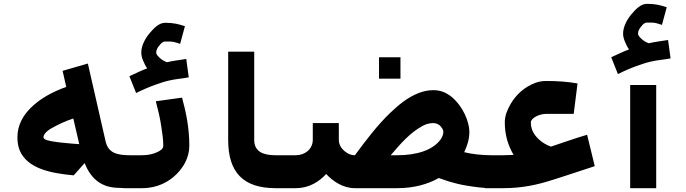

<svg xmlns="http://www.w3.org/2000/svg" viewBox="-20 -983 3582 1003"><path d="M363 -364 394 -230C369 -231 344 -234 322 -236C300 -238 280 -240 263 -243C244 -246 207 -251 207 -266C207 -273 211 -281 218 -289C225 -297 235 -305 249 -313C283 -332 320 -350 363 -364ZM660 0V-172C589 -172 546 -185 532 -243L439 -651L307 -613L326 -529C253 -503 188 -467 140 -419C103 -382 71 -332 71 -266C71 -240 75 -216 83 -197C123 -103 243 -78 365 -67L422 -131C451 -59 500 -6 590 -2C613 -1 636 0 660 0Z M931 -473 794 -454C805 -412 817 -364 823 -319C828 -287 833 -254 833 -222C833 -205 817 -196 803 -189C783 -179 754 -172 723 -172H625V0H723C802 0 862 -33 902 -73C936 -107 969 -157 969 -222C969 -315 952 -396 931 -473ZM852 -658C838 -663 823 -672 813 -682C806 -689 796 -698 796 -709C796 -724 805 -737 813 -746C820 -755 829 -766 843 -766H868C888 -766 904 -759 921 -754L946 -846C914 -857 886 -864 843 -864C808 -864 781 -832 762 -810C742 -787 718 -747 718 -709C718 -696 721 -682 727 -668C733 -654 739 -639 749 -626C717 -614 689 -600 656 -585L691 -497C727 -515 760 -529 788 -539C816 -549 840 -557 862 -562C900 -571 931 -572 966 -579L953 -675C917 -669 886 -666 852 -658Z M1308 -252V-713H1172V-252C1172 -83 1250 0 1420 0H1449V-172H1420C1356 -172 1308 -190 1308 -252Z M2405 -188C2420 -220 2432 -254 2432 -295C2432 -308 2430 -321 2426 -337C2417 -373 2401 -404 2381 -432C2352 -471 2310 -512 2244 -512C2218 -512 2193 -507 2167 -497C2110 -475 2062 -435 2019 -394C1951 -329 1890 -248 1834 -172C1809 -172 1791 -184 1777 -196C1763 -209 1750 -227 1750 -253V-340H1614V-253C1614 -205 1574 -172 1525 -172H1414V0H1525C1596 0 1648 -35 1684 -74C1718 -37 1771 0 1834 0H2055C2144 0 2215 -21 2272 -53L2325 -35C2352 -27 2386 -18 2419 -13C2457 -7 2503 0 2547 0V-172C2499 -172 2443 -178 2405 -188ZM2055 -172H2021C2070 -229 2121 -290 2189 -326C2208 -336 2226 -340 2244 -340C2260 -340 2275 -332 2282 -323C2288 -315 2296 -306 2296 -295C2296 -283 2292 -269 2282 -255C2241 -198 2156 -172 2055 -172ZM2072 -572V-684H1960V-572Z M2858 -217C2835 -226 2817 -236 2803 -248C2776 -271 2753 -299 2753 -344C2753 -349 2755 -353 2759 -358C2773 -375 2803 -388 2834 -388H2977L2997 -547C2948 -556 2892 -560 2834 -560C2814 -560 2795 -557 2776 -550C2720 -529 2675 -488 2647 -439C2632 -412 2617 -381 2617 -344C2617 -275 2636 -219 2663 -174C2654 -173 2645 -173 2636 -173C2627 -173 2617 -172 2608 -172H2513V0H2608C2709 0 2788 -18 2866 -43C2894 -52 2924 -61 2956 -72L3087 -115L3047 -279C2981 -260 2923 -238 2858 -217Z M3408 0V-539H3272V0ZM3369 -757C3355 -762 3340 -771 3330 -781C3323 -788 3313 -797 3313 -808C3313 -823 3322 -836 3330 -845C3337 -854 3346 -865 3360 -865H3385C3405 -865 3421 -858 3438 -853L3463 -945C3431 -956 3403 -963 3360 -963C3325 -963 3298 -931 3279 -909C3259 -886 3235 -846 3235 -808C3235 -795 3238 -781 3244 -767C3250 -753 3256 -738 3266 -725C3234 -713 3206 -699 3173 -684L3208 -596C3244 -614 3277 -628 3305 -638C3333 -648 3357 -656 3379 -661C3417 -670 3448 -671 3483 -678L3470 -774C3434 -768 3403 -765 3369 -757Z"/></svg>

Font: Iranian Sans Web
Style: Bold
Weight: 700
Designer: Hooman Mehr, Hadi Navid in Neviseh Pardaz Co. Ltd. (http://nevisa.com)
Foundry: http://font-store.ir
Version: 5.0.2 build 3/9/1393